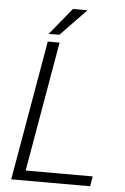

<svg xmlns="http://www.w3.org/2000/svg" viewBox="-59 -929 635 972"><g transform="rotate(5 258.0 -443.5)"><path d="M160.2 -750 214.8 -750.5 345.7 -886.2 272 -886.7ZM219.2 -710.9H159.2L35.6 0H436.5L445.3 -50.8H104.5Z"/></g></svg>

Font: Roboto Light
Style: Italic
Weight: 300
Italic angle: -12°
Designer: Google
Version: Version 2.137; 2017